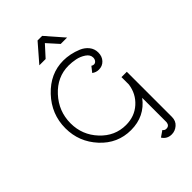

<svg xmlns="http://www.w3.org/2000/svg" viewBox="-349 -1062 1448 1448"><g transform="rotate(-45 375.5 -337.5)"><path d="M533 -804H465L385 -893L304 -804H237L360 -946H409ZM612 178V-82Q527 31 381 31Q238 31 139 -76.5Q40 -184 40 -329Q40 -479 145 -590.5Q250 -702 390 -702Q425 -702 462 -694.5Q499 -687 536 -671.5Q573 -656 596.5 -626.5Q620 -597 620 -558Q620 -516 595 -489.5Q570 -463 532 -463Q502 -463 478 -481L512 -524Q523 -517 533 -517Q547 -517 556.5 -529Q566 -541 566 -558Q566 -589 534 -610.5Q502 -632 464.5 -639.5Q427 -647 391 -647Q270 -647 182 -551.5Q94 -456 94 -328Q94 -204 178.5 -113.5Q263 -23 381 -23Q473 -23 536.5 -80Q600 -137 612 -224V-303H669V178Q669 221 640 246Q611 271 575 271Q526 271 500 230L548 197Q558 212 576 212Q608 212 612 178Z"/></g></svg>

Font: Bellota
Style: Regular
Weight: 400
Designer: Kemie Guaida
Foundry: Kemie Guaida
Version: Version 1.000;PS 002.000;hotconv 1.0.70;makeotf.lib2.5.58329